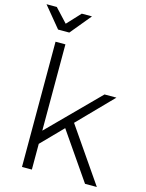

<svg xmlns="http://www.w3.org/2000/svg" viewBox="-136 -1017 834 1099"><g transform="rotate(15 281.0 -468.0)"><path d="M548.5 0H478.5L286.5 -278.5L163.5 -152.5V0H105V-742H163.5V-230.5L454 -523H524.5L327.5 -321ZM167.5 -813H101L-0.5 -936H60.5L134.5 -856.5L208.5 -936H269Z"/></g></svg>

Font: Argentum Novus Light
Style: Regular
Weight: 300
Designer: Julieta Ulanovsky (font) & Cristiano Sobral (main changes)
Foundry: Julieta Ulanovsky (font) & Cristiano Sobral (main changes)
Version: Version 3.00;November 27, 2020;FontCreator 13.0.0.2655 64-bi